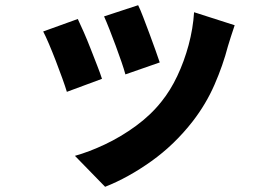

<svg xmlns="http://www.w3.org/2000/svg" viewBox="-20 -619 1040 738"><path d="M511 -599Q519 -583 530.5 -553Q542 -523 554.5 -489.5Q567 -456 577.5 -426.5Q588 -397 594 -379L462 -333Q457 -352 447 -381Q437 -410 425 -442.5Q413 -475 401 -505.5Q389 -536 380 -556ZM882 -522Q873 -495 867 -476.5Q861 -458 856 -441Q837 -368 804.5 -293.5Q772 -219 721 -153Q651 -63 562 0.5Q473 64 384 99L268 -20Q322 -35 383.5 -64Q445 -93 502.5 -135Q560 -177 601 -229Q635 -271 661.5 -327Q688 -383 705 -446Q722 -509 726 -572ZM279 -546Q289 -525 302 -495.5Q315 -466 328 -432.5Q341 -399 353 -368.5Q365 -338 372 -316L237 -266Q231 -286 219.5 -318Q208 -350 194.5 -385Q181 -420 168 -450.5Q155 -481 146 -498Z"/></svg>

Font: Noto Sans KR ExtraBold
Style: Regular
Weight: 800
Designer: Ryoko NISHIZUKA  (kana, bopomofo & ideographs); Paul D. Hunt (Latin, Greek & Cyrillic); Sandoll Communications , Soo-you
Foundry: Adobe
Version: Version 2.004-H2;hotconv 1.0.118;makeotfexe 2.5.65603